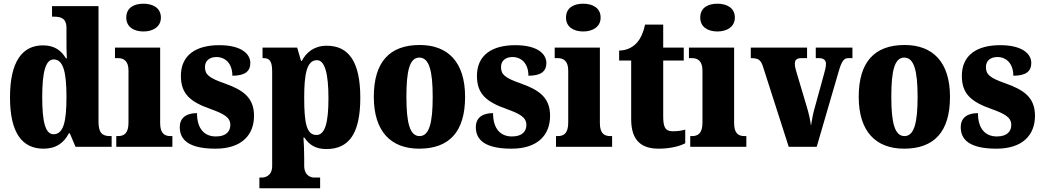

<svg xmlns="http://www.w3.org/2000/svg" viewBox="-20 -793 5631 1037"><path d="M215 10C283 10 325 -21 352 -73H357L388 0H583V-58H575C532 -58 512 -75 512 -137V-760H261V-703H269C307 -703 339 -696 339 -642V-590C339 -551 339 -508 341 -478H336C312 -518 277 -548 212 -548C100 -548 34 -460 34 -267C34 -75 100 10 215 10ZM269 -68C225 -68 208 -135 208 -268C208 -400 225 -472 270 -472C323 -472 339 -400 339 -269C339 -136 323 -68 269 -68Z M755 -623C806 -623 849 -648 849 -698C849 -750 806 -773 755 -773C702 -773 662 -750 662 -698C662 -648 702 -623 755 -623ZM608 0H911V-58H901C868 -58 845 -73 845 -128V-536H601V-479H618C649 -479 674 -463 674 -412V-131C674 -74 651 -58 618 -58H608Z M1144 10C1282 10 1352 -61 1352 -168C1352 -270 1287 -309 1192 -343C1109 -372 1087 -390 1087 -431C1087 -466 1113 -485 1149 -485C1197 -485 1235 -450 1235 -384C1302 -384 1332 -407 1332 -453C1332 -501 1285 -549 1164 -549C1039 -549 957 -496 957 -383C957 -284 1010 -242 1118 -204C1190 -178 1224 -159 1224 -118C1224 -85 1203 -56 1146 -56C1087 -56 1044 -94 1044 -182C993 -182 951 -162 951 -106C951 -41 995 10 1144 10Z M1381 224H1709V166H1677C1662 166 1623 158 1623 102V60C1623 19 1621 -18 1619 -50H1624C1650 -11 1684 12 1743 12C1865 12 1926 -72 1926 -265C1926 -460 1863 -546 1745 -546C1677 -546 1635 -511 1610 -464H1606L1585 -536H1398V-479H1402C1431 -479 1450 -470 1450 -407V104C1450 159 1409 166 1394 166H1381ZM1689 -64C1636 -64 1623 -127 1623 -265C1623 -391 1636 -468 1692 -468C1735 -468 1754 -393 1754 -263C1754 -128 1735 -64 1689 -64Z M2244 10C2407 10 2492 -82 2492 -270C2492 -458 2399 -550 2247 -550C2084 -550 1999 -458 1999 -270C1999 -82 2092 10 2244 10ZM2246 -58C2193 -58 2175 -131 2175 -270C2175 -410 2192 -482 2245 -482C2298 -482 2317 -410 2317 -270C2317 -131 2299 -58 2246 -58Z M2743 10C2881 10 2951 -61 2951 -168C2951 -270 2886 -309 2791 -343C2708 -372 2686 -390 2686 -431C2686 -466 2712 -485 2748 -485C2796 -485 2834 -450 2834 -384C2901 -384 2931 -407 2931 -453C2931 -501 2884 -549 2763 -549C2638 -549 2556 -496 2556 -383C2556 -284 2609 -242 2717 -204C2789 -178 2823 -159 2823 -118C2823 -85 2802 -56 2745 -56C2686 -56 2643 -94 2643 -182C2592 -182 2550 -162 2550 -106C2550 -41 2594 10 2743 10Z M3130 -623C3181 -623 3224 -648 3224 -698C3224 -750 3181 -773 3130 -773C3077 -773 3037 -750 3037 -698C3037 -648 3077 -623 3130 -623ZM2983 0H3286V-58H3276C3243 -58 3220 -73 3220 -128V-536H2976V-479H2993C3024 -479 3049 -463 3049 -412V-131C3049 -74 3026 -58 2993 -58H2983Z M3538 10C3611 10 3660 -8 3681 -19V-93C3662 -87 3638 -84 3613 -84C3572 -84 3562 -108 3562 -165V-466H3673V-536H3562V-660H3464C3455 -617 3440 -586 3424 -567C3407 -546 3374 -520 3324 -520V-466H3389V-149C3389 -31 3447 10 3538 10Z M3855 -623C3906 -623 3949 -648 3949 -698C3949 -750 3906 -773 3855 -773C3802 -773 3762 -750 3762 -698C3762 -648 3802 -623 3855 -623ZM3708 0H4011V-58H4001C3968 -58 3945 -73 3945 -128V-536H3701V-479H3718C3749 -479 3774 -463 3774 -412V-131C3774 -74 3751 -58 3718 -58H3708Z M4101 -433 4240 0H4391L4510 -408C4526 -464 4539 -479 4561 -479H4584V-536H4386V-479H4404C4431 -479 4441 -465 4441 -450C4441 -430 4437 -417 4431 -395L4376 -195C4369 -169 4365 -140 4360 -114C4356 -146 4349 -178 4337 -218L4281 -406C4277 -419 4273 -433 4273 -449C4273 -468 4282 -479 4309 -479H4339V-536H4035V-479C4076 -479 4089 -470 4101 -433Z M4863 10C5026 10 5111 -82 5111 -270C5111 -458 5018 -550 4866 -550C4703 -550 4618 -458 4618 -270C4618 -82 4711 10 4863 10ZM4865 -58C4812 -58 4794 -131 4794 -270C4794 -410 4811 -482 4864 -482C4917 -482 4936 -410 4936 -270C4936 -131 4918 -58 4865 -58Z M5362 10C5500 10 5570 -61 5570 -168C5570 -270 5505 -309 5410 -343C5327 -372 5305 -390 5305 -431C5305 -466 5331 -485 5367 -485C5415 -485 5453 -450 5453 -384C5520 -384 5550 -407 5550 -453C5550 -501 5503 -549 5382 -549C5257 -549 5175 -496 5175 -383C5175 -284 5228 -242 5336 -204C5408 -178 5442 -159 5442 -118C5442 -85 5421 -56 5364 -56C5305 -56 5262 -94 5262 -182C5211 -182 5169 -162 5169 -106C5169 -41 5213 10 5362 10Z"/></svg>

Font: Noto Serif Myanmar Condensed Black
Style: Regular
Weight: 900
Width: 3
Designer: Ben Mitchell and the Monotype Design Team
Foundry: Monotype Imaging Inc.
Version: Version 2.106